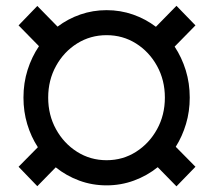

<svg xmlns="http://www.w3.org/2000/svg" viewBox="-20 -638 742 671"><path d="M62 -296.9Q62 -348.1 76.4 -393.6Q90.8 -439 116.2 -476.6L44.9 -549.3L110.4 -617.2L181.2 -544.9Q217.3 -572.3 261 -587.4Q304.7 -602.5 352.5 -602.5Q400.9 -602.5 444.8 -587.2Q488.8 -571.8 524.9 -544.4L596.7 -617.7L663.1 -549.3L590.3 -475.1Q615.2 -437.5 629.2 -392.3Q643.1 -347.2 643.1 -296.9Q643.1 -248.5 630.1 -205.1Q617.2 -161.6 594.2 -125L663.1 -55.2L596.7 13.2L531.2 -53.7Q494.1 -23.9 448.5 -7.1Q402.8 9.8 352.5 9.8Q302.2 9.8 257.1 -6.8Q211.9 -23.4 174.8 -53.2L110.4 12.7L44.9 -55.2L112.3 -123.5Q88.4 -160.2 75.2 -204.1Q62 -248 62 -296.9ZM148.4 -296.9Q148.4 -235.8 175.8 -186.3Q203.1 -136.7 249.5 -107.4Q295.9 -78.1 352.5 -78.1Q409.2 -78.1 455.3 -107.4Q501.5 -136.7 528.8 -186.3Q556.2 -235.8 556.2 -296.9Q556.2 -357.9 528.8 -407.5Q501.5 -457 455.3 -486.1Q409.2 -515.1 352.5 -515.1Q295.9 -515.1 249.5 -486.1Q203.1 -457 175.8 -407.5Q148.4 -357.9 148.4 -296.9Z"/></svg>

Font: Vazirmatn UI Medium
Style: Regular
Weight: 500
Designer: Saber Rastikerdar
Foundry: Saber Rastikerdar
Version: Version 33.003